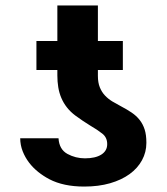

<svg xmlns="http://www.w3.org/2000/svg" viewBox="-20 -680 616 710"><path d="M196.4 -168.7Q198.9 -127.5 229.4 -110.8Q259.6 -94.5 294 -94.5Q332.7 -94.5 354.6 -108.3Q376.4 -122.2 376.4 -146.7V-147.4Q376.4 -171.9 358 -186.1Q339.5 -200.6 313.2 -215.9Q300.1 -223.7 286.6 -233Q273.1 -242.2 258.9 -252.5Q240.4 -266.3 227.6 -282.7Q214.8 -299 206.9 -317.6Q198.9 -336.3 195.5 -357.2Q192.1 -378.2 192.1 -400.9V-421.2H114.7V-528.4H192.1V-659.8H342V-528.4H434.3V-421.2H342V-399.5Q342 -374.6 349.1 -357.1Q356.2 -339.5 368.1 -326.9Q380 -314.3 395.2 -305Q410.5 -295.8 426.8 -287.3Q449.2 -275.6 466.8 -263.7Q484.4 -251.8 496.4 -236.5Q508.5 -221.2 514.9 -201.2Q521.3 -181.1 521.3 -152.7V-151.6Q521.3 -117.2 505.1 -87.5Q489 -57.9 459.2 -36.2Q429.3 -14.6 386.9 -2.3Q344.5 9.9 291.5 9.9Q214.5 9.9 162.3 -17.4Q140.6 -28.8 121.3 -44.2Q101.9 -59.7 87.4 -78.8Q72.8 -98 63.9 -120.6Q55 -143.1 54.7 -168.7Z"/></svg>

Font: Inter P
Style: Bold
Weight: 700
Designer: Rasmus Andersson
Foundry: rsms
Version: Version 3.018;git-588b23468